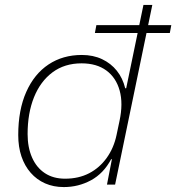

<svg xmlns="http://www.w3.org/2000/svg" viewBox="-20 -749 715 779"><path d="M239 10Q197 10 163 -5Q129 -20 104.5 -48Q80 -76 67 -114.5Q54 -153 54 -201Q54 -303 86.5 -376Q119 -449 177 -487.5Q235 -526 312 -526Q358 -526 394 -509Q430 -492 454 -462Q478 -432 488 -391H492L562 -729H598L447 0H414L434 -103H431Q400 -45 349 -17.5Q298 10 239 10ZM244 -24Q299 -24 341.5 -46Q384 -68 413 -108.5Q442 -149 453 -202L465 -259Q480 -329 465.5 -381.5Q451 -434 411.5 -463Q372 -492 311 -492Q242 -492 193 -455.5Q144 -419 118 -354.5Q92 -290 92 -205Q92 -151 110 -110Q128 -69 162 -46.5Q196 -24 244 -24ZM365 -615 371 -647H675L669 -615Z"/></svg>

Font: Mona Sans
Style: Italic
Weight: 200
Italic angle: -11.6951°
Designer: Deni Anggara
Foundry: GitHub
Version: Version 2.000